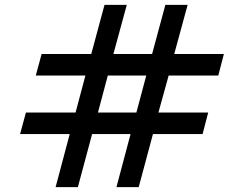

<svg xmlns="http://www.w3.org/2000/svg" viewBox="-20 -770 1002 789"><path d="M673 -459.5 631 -307.5H835.5L812.5 -219H608.5L550 -1H458.5L516.5 -219H358.5L300 -1H208.5L266.5 -219H62.5L86.5 -307.5H290.5L331 -459.5H127L151 -548H355L409.5 -750H501L446 -548H605L659.5 -750H751L696 -548H900L877 -459.5ZM581 -459.5H423L382.5 -307.5H540.5Z"/></svg>

Font: Russisch Sans Medium
Style: Regular
Weight: 500
Width: 4
Designer: Michael Sharanda (font) & Cristiano Sobral (main changes)
Foundry: Michael Sharanda
Version: Version 2.00;September 8, 2020;FontCreator 13.0.0.2681 64-bi